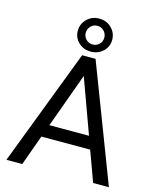

<svg xmlns="http://www.w3.org/2000/svg" viewBox="-136 -1039 924 1132"><g transform="rotate(15 326.0 -473.0)"><path d="M475.1 -185.5 543 0H639.2L367.2 -710.9H285.2L13.7 0H110.4L177.2 -185.5ZM205.6 -262.7 326.2 -595.2 447.3 -262.7ZM433.1 -844.2C433.1 -872.2 423.1 -896.2 403.1 -916C383.1 -935.9 358.1 -945.8 328.1 -945.8C298.2 -945.8 273.2 -935.9 253.2 -916C233.2 -896.2 223.1 -872.2 223.1 -844.2C223.1 -816.2 233.2 -792.6 253.2 -773.4C273.2 -754.2 298.2 -744.6 328.1 -744.6C357.7 -744.6 382.6 -754.2 402.8 -773.2C423 -792.2 433.1 -815.9 433.1 -844.2ZM271.5 -844.2C271.5 -859.9 276.9 -873.4 287.6 -884.8C298.3 -896.2 311.8 -901.9 328.1 -901.9C344.1 -901.9 357.5 -896.2 368.4 -885C379.3 -873.8 384.8 -860.2 384.8 -844.2C384.8 -828.3 379.2 -814.9 368.2 -804.2C357.1 -793.5 343.8 -788.1 328.1 -788.1C312.2 -788.1 298.7 -793.6 287.8 -804.7C276.9 -815.8 271.5 -828.9 271.5 -844.2Z"/></g></svg>

Font: Roboto1
Style: rg
Weight: 400
Designer: Google
Version: Version 2.137; 2017